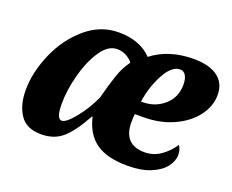

<svg xmlns="http://www.w3.org/2000/svg" viewBox="-95 -706 1054 872"><g transform="rotate(20 432.0 -269.5)"><path d="M37 -155Q37 -241 76.5 -332.5Q116 -424 187 -485Q258 -546 346 -546Q398 -546 438.5 -530.5Q479 -515 506 -486Q587 -549 707 -549Q783 -549 823.5 -518.5Q864 -488 864 -432Q864 -377 827 -328.5Q790 -280 725.5 -251Q661 -222 583 -222H540Q538 -210 538 -182Q538 -74 641 -74Q683 -74 718.5 -99Q754 -124 776 -159Q789 -142 789 -115Q789 -85 767 -56.5Q745 -28 700 -9Q655 10 589 10Q489 10 435.5 -28Q382 -66 364 -145H361Q316 -63 275 -26.5Q234 10 171 10Q99 10 68 -37Q37 -84 37 -155ZM554 -285Q616 -285 659 -323.5Q702 -362 702 -422Q702 -450 692.5 -466.5Q683 -483 665 -483Q625 -483 591.5 -421.5Q558 -360 547 -285ZM366 -239Q383 -306 399.5 -353.5Q416 -401 441 -434Q433 -447 412 -459.5Q391 -472 365 -472Q321 -472 286 -419.5Q251 -367 231.5 -292Q212 -217 212 -153Q212 -80 238 -80Q259 -80 299 -129.5Q339 -179 366 -239Z"/></g></svg>

Font: Noto Serif NarrowBlack
Style: Italic
Weight: 900
Width: 4
Italic angle: -12°
Designer: Monotype Design Team
Foundry: Monotype Imaging Inc.
Version: Version 1.001